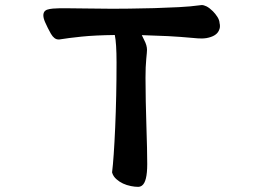

<svg xmlns="http://www.w3.org/2000/svg" viewBox="-20 -681 1040 757"><path d="M559.6 -484.4Q559.6 -477.1 556.6 -447.8Q553.7 -418.5 553.7 -373.8Q553.7 -329.1 554.7 -281.2Q555.7 -233.4 557.1 -189.5Q560.5 -85.4 560.5 -34.2Q560.5 36.1 539.6 50.8Q532.7 55.7 524.4 55.7Q511.7 55.7 496.6 52.7Q461.9 45.9 439.5 25.9Q426.8 15.1 422.4 0.5L421.9 -1.5Q428.7 -56.2 434.1 -177.7Q439.5 -300.8 439.5 -434.6Q439.5 -510.7 432.6 -543Q354 -542 301.5 -536.6Q249 -531.2 213.9 -525.4Q212.4 -525.4 210.4 -525.4Q193.8 -525.4 180.7 -547.9Q168 -570.3 157.7 -593.8Q150.9 -609.4 150.9 -620.6Q150.9 -631.3 157.2 -637.7Q160.6 -640.6 165 -642.6Q174.8 -646 189 -647.2Q203.1 -648.4 214.4 -648.4Q225.6 -648.4 232.2 -648.4Q238.8 -648.4 247.1 -648.4Q254.9 -648.4 325.9 -647.5Q397 -646.5 422.6 -646.5Q448.2 -646.5 489.3 -647Q588.4 -647.9 685.1 -652.8Q732.9 -655.3 767.6 -660.2Q771 -661.1 775.4 -661.1Q783.2 -661.1 794.4 -655.8Q806.6 -649.4 819.3 -636.7Q829.1 -627 837.2 -614.3Q845.2 -601.6 845.7 -589.8Q847.2 -584.5 847.2 -578.1Q847.2 -571.8 845.5 -566.9Q843.8 -562 842.3 -559.1Q831.5 -537.6 793.9 -530.8Q784.2 -529.3 775.9 -529.3Q759.3 -529.3 743.2 -531.2Q689.9 -536.1 642.1 -538.6Q594.2 -541 539.1 -542.5Q543.5 -533.7 548.8 -522.5Q559.6 -502 559.6 -484.4Z"/></svg>

Font: Bakudai
Style: Bold
Weight: 700
Version: Version 1.48